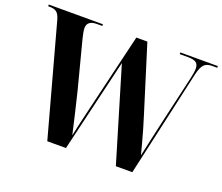

<svg xmlns="http://www.w3.org/2000/svg" viewBox="-118 -888 1231 1063"><g transform="rotate(20 498.0 -357.0)"><path d="M73 -651Q64 -683 49.5 -693.5Q35 -704 10 -704H0V-714H319V-704H287Q230 -704 230 -659Q230 -650 233 -633Q236 -616 240 -601L313 -320Q327 -264 341 -203.5Q355 -143 370 -78Q376 -109 384 -143.5Q392 -178 401 -216L518 -708H583L704 -320Q715 -286 726.5 -246Q738 -206 748 -168.5Q758 -131 765 -104Q775 -152 788.5 -211.5Q802 -271 812 -316L878 -603Q886 -638 886 -659Q886 -683 872 -693.5Q858 -704 825 -704H775V-714H996V-704H965Q935 -704 919.5 -688.5Q904 -673 893 -628L752 0H655L491 -548L361 0H251Z"/></g></svg>

Font: Noto Serif Display SemiCondensed
Style: Bold
Weight: 700
Width: 4
Designer: Monotype Design Team
Foundry: Monotype Imaging Inc.
Version: Version 2.009